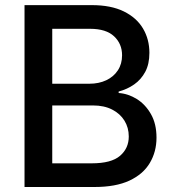

<svg xmlns="http://www.w3.org/2000/svg" viewBox="-20 -748 694 768"><path d="M78.1 0V-727.5H347.2Q423.8 -727.5 475.1 -702.4Q526.4 -677.2 552 -634Q577.6 -590.8 577.6 -536.6Q577.6 -491.7 561 -460.7Q544.4 -429.7 516.8 -410.4Q489.3 -391.1 454.6 -381.8V-376Q492.2 -373.5 526.9 -352.1Q561.5 -330.6 583.7 -291.7Q606 -252.9 606 -197.3Q606 -141.1 579.3 -96.2Q552.7 -51.3 497.8 -25.6Q442.9 0 357.9 0ZM189 -94.7H347.2Q425.3 -94.7 460.2 -124.8Q495.1 -154.8 495.1 -202.1Q495.1 -237.3 477.8 -265.4Q460.4 -293.5 428.5 -309.8Q396.5 -326.2 352.1 -326.2H189ZM189 -413.1H337.9Q375.5 -413.1 405 -427Q434.6 -440.9 451.4 -466.6Q468.3 -492.2 468.3 -526.9Q468.3 -572.8 436.3 -602.8Q404.3 -632.8 340.3 -632.8H189Z"/></svg>

Font: Inter 17pt Medium
Style: Regular
Weight: 500
Version: Version 4.001;git-66647c0bb